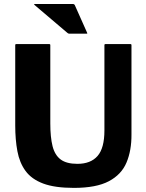

<svg xmlns="http://www.w3.org/2000/svg" viewBox="-20 -920 730 958"><path d="M501 -269V-695Q501 -700 506 -700H631Q636 -700 636 -695V-249Q636.5 -169 611.2 -109Q586 -49 523.2 -15.8Q460.5 17.5 348.5 17.5Q253.5 17.5 195.5 -4.2Q137.5 -26 107.5 -67Q77.5 -108 66.8 -165.5Q56 -223 56 -294V-695Q56 -700 61 -700H226Q231 -700 231 -695V-304Q231 -235.5 242.2 -190.8Q253.5 -146 282.8 -124.2Q312 -102.5 366 -102.5Q432.5 -102.5 466.8 -141.8Q501 -181 501 -269ZM412.5 -752H325Q320 -752 315 -757L152.5 -895Q147.5 -900 152.5 -900H345Q350 -900 353 -895L414.5 -757Q417.5 -752 412.5 -752Z"/></svg>

Font: MFEK Sans
Style: Bold
Weight: 700
Designer: Owen Earl
Foundry: indestructible type*
Version: Version 0.001; ttfautohint (v1.8.4.7-5d5b)